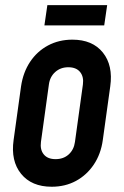

<svg xmlns="http://www.w3.org/2000/svg" viewBox="-20 -715 482 748"><path d="M181.5 12.5Q103 12.5 62.2 -37.8Q21.5 -88 33 -169.5L62 -378.5Q70 -433 97.2 -474Q124.5 -515 167 -537.8Q209.5 -560.5 262 -560.5Q340.5 -560.5 380.8 -510.2Q421 -460 409.5 -378.5L380.5 -169.5Q373 -115 345.5 -74Q318 -33 276 -10.2Q234 12.5 181.5 12.5ZM196.5 -95Q227.5 -95 247.8 -113.5Q268 -132 272 -162L303 -386Q307 -416 292 -434.5Q277 -453 246 -453Q216 -453 195.2 -434.5Q174.5 -416 170.5 -386L139.5 -162Q135.5 -132 150.5 -113.5Q165.5 -95 196.5 -95ZM164.5 -695H397.5L386 -616H153Z"/></svg>

Font: Mohave SemiBold
Style: Italic
Weight: 600
Italic angle: -8°
Designer: Gumpita Rahayu
Foundry: Tokotype
Version: Version 2.003